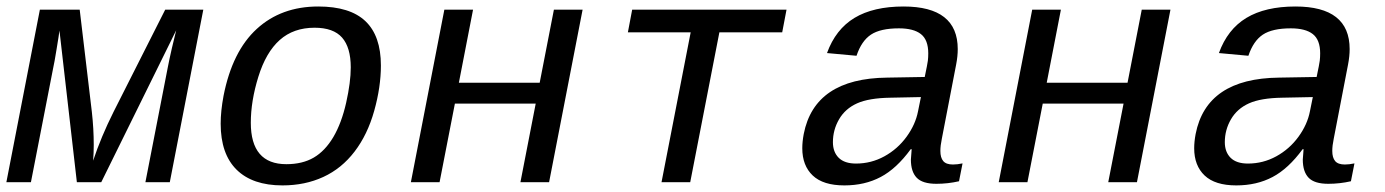

<svg xmlns="http://www.w3.org/2000/svg" viewBox="-21 -558 4242 588"><path d="M424.3 0 493.2 -353.5Q497.1 -374 505.1 -409.2Q513.2 -444.3 518.6 -465.3L289.1 0H214.4L161.1 -464.4Q159.7 -452.1 152.3 -407.5Q145 -362.8 142.6 -353.5L73.7 0H-1.5L101.1 -528.3H223.1L260.3 -215.3Q266.1 -163.6 266.1 -114.3Q266.1 -88.4 264.2 -65.9Q288.6 -139.2 326.7 -215.3L484.9 -528.3H601.6L499 0Z M844.2 9.8Q752.4 9.8 703.6 -38.3Q654.8 -86.4 654.8 -179.2Q654.8 -217.8 663.6 -264.6Q690.4 -400.9 765.4 -469.5Q840.3 -538.1 953.6 -538.1Q1050.8 -538.1 1098.1 -493.2Q1145.5 -448.2 1145.5 -357.4Q1145.5 -291.5 1125 -218.5Q1104.5 -145.5 1064.9 -93.8Q1025.4 -42 969.2 -16.1Q913.1 9.8 844.2 9.8ZM1053.2 -351.6Q1053.2 -412.6 1026.6 -442.9Q1000 -473.1 942.4 -473.1Q877.9 -473.1 835.7 -435.5Q793.5 -397.9 770.3 -323.2Q747.1 -248.5 747.1 -182.1Q747.1 -55.2 856 -55.2Q905.3 -55.2 939.9 -75.4Q974.6 -95.7 999.8 -138.2Q1024.9 -180.7 1039.1 -243.4Q1053.2 -306.2 1053.2 -351.6Z M1427.7 -528.3 1384.3 -304.7H1631.8L1675.3 -528.3H1763.2L1660.6 0H1572.8L1619.6 -240.7H1372.1L1325.2 0H1237.3L1339.8 -528.3Z M1915 -528.3H2387.7L2374.5 -459H2182.1L2092.8 0H2004.9L2094.2 -459H1901.9Z M2897.5 -54.2Q2910.6 -54.2 2926.8 -57.6L2916 -2.9Q2881.8 4.9 2846.7 4.9Q2804.2 4.9 2786.4 -13.7Q2768.6 -32.2 2768.6 -69.3L2771 -101.1H2768.1Q2724.6 -41.5 2676 -15.9Q2627.4 9.8 2564.9 9.8Q2500 9.8 2468 -20.5Q2436 -50.8 2436 -104Q2436 -124 2440.4 -147.5Q2473.6 -317.9 2695.8 -320.3L2811 -322.3Q2819.3 -361.8 2820.6 -372.3Q2821.8 -382.8 2821.8 -394.5Q2821.8 -436 2799.3 -453.6Q2776.9 -471.2 2731.9 -471.2Q2675.3 -471.2 2646.2 -451.9Q2617.2 -432.6 2602.1 -387.2L2511.7 -395.5Q2538.1 -468.3 2595.9 -503.2Q2653.8 -538.1 2746.1 -538.1Q2912.1 -538.1 2912.1 -407.7Q2912.1 -385.7 2907.2 -360.4L2863.3 -132.8Q2858.9 -111.8 2858.9 -95.7Q2858.9 -75.2 2867.7 -64.7Q2876.5 -54.2 2897.5 -54.2ZM2600.6 -57.1Q2647 -57.1 2687.5 -79.3Q2728 -101.6 2755.4 -139.2Q2782.7 -176.8 2790.5 -217.3L2799.3 -260.7L2706.1 -258.8Q2640.1 -257.8 2603.8 -241.5Q2567.4 -225.1 2548.6 -192.6Q2529.8 -160.2 2529.8 -122.6Q2529.8 -92.3 2547.6 -74.7Q2565.4 -57.1 2600.6 -57.1Z M3228 -528.3 3184.6 -304.7H3432.1L3475.6 -528.3H3563.5L3460.9 0H3373L3419.9 -240.7H3172.4L3125.5 0H3037.6L3140.1 -528.3Z M4097.7 -54.2Q4110.8 -54.2 4127 -57.6L4116.2 -2.9Q4082 4.9 4046.9 4.9Q4004.4 4.9 3986.6 -13.7Q3968.8 -32.2 3968.8 -69.3L3971.2 -101.1H3968.3Q3924.8 -41.5 3876.2 -15.9Q3827.6 9.8 3765.1 9.8Q3700.2 9.8 3668.2 -20.5Q3636.2 -50.8 3636.2 -104Q3636.2 -124 3640.6 -147.5Q3673.8 -317.9 3896 -320.3L4011.2 -322.3Q4019.5 -361.8 4020.8 -372.3Q4022 -382.8 4022 -394.5Q4022 -436 3999.5 -453.6Q3977.1 -471.2 3932.1 -471.2Q3875.5 -471.2 3846.4 -451.9Q3817.4 -432.6 3802.2 -387.2L3711.9 -395.5Q3738.3 -468.3 3796.1 -503.2Q3854 -538.1 3946.3 -538.1Q4112.3 -538.1 4112.3 -407.7Q4112.3 -385.7 4107.4 -360.4L4063.5 -132.8Q4059.1 -111.8 4059.1 -95.7Q4059.1 -75.2 4067.9 -64.7Q4076.7 -54.2 4097.7 -54.2ZM3800.8 -57.1Q3847.2 -57.1 3887.7 -79.3Q3928.2 -101.6 3955.6 -139.2Q3982.9 -176.8 3990.7 -217.3L3999.5 -260.7L3906.2 -258.8Q3840.3 -257.8 3804 -241.5Q3767.6 -225.1 3748.8 -192.6Q3730 -160.2 3730 -122.6Q3730 -92.3 3747.8 -74.7Q3765.6 -57.1 3800.8 -57.1Z"/></svg>

Font: Cousine
Style: Italic
Weight: 400
Italic angle: -12°
Monospace: yes
Designer: Steve Matteson
Foundry: Monotype Imaging Inc.
Version: Version 1.21